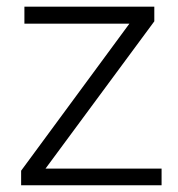

<svg xmlns="http://www.w3.org/2000/svg" viewBox="-20 -548 526 568"><path d="M114.7 -49.3H458V0H42.5V-43L362.8 -478H52.2V-528.3H436.5V-484.9Z"/></svg>

Font: Vazir Thin FD-UI
Style: Thin-FD-UI
Weight: 100
Designer: Saber Rastikerdar
Foundry: Saber Rastikerdar
Version: Version 30.1.0